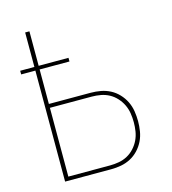

<svg xmlns="http://www.w3.org/2000/svg" viewBox="-109 -825 819 914"><g transform="rotate(-15 300.0 -367.5)"><path d="M99 0V-547H29V-565H99V-735H120V-565H267V-547H120V-377H326Q351 -377 375.5 -372.5Q400 -368 422 -356.5Q444 -345 461.5 -326.5Q479 -308 490 -285.5Q501 -263 505 -238Q509 -213 509 -188Q509 -164 505 -139Q501 -114 490 -91.5Q479 -69 461.5 -50.5Q444 -32 422 -20.5Q400 -9 375.5 -4.5Q351 0 326 0ZM326 -19Q348 -19 370 -23Q392 -27 411.5 -37.5Q431 -48 446.5 -65Q462 -82 471.5 -102Q481 -122 484.5 -144Q488 -166 488 -188Q488 -211 484.5 -233Q481 -255 471.5 -275Q462 -295 446.5 -312Q431 -329 411.5 -339.5Q392 -350 370 -354Q348 -358 326 -358H120V-19Z"/></g></svg>

Font: Iosevka SS04 Thin Extended
Style: Regular
Weight: 100
Width: 7
Monospace: yes
Designer: Belleve Invis
Foundry: Belleve Invis
Version: Version 19.0.0; ttfautohint (v1.8.4)